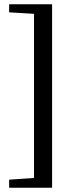

<svg xmlns="http://www.w3.org/2000/svg" viewBox="-20 -717 336 903"><path d="M23 166V128L140 120V-652L23 -659V-697H225V166Z"/></svg>

Font: Manuale Medium
Style: Regular
Weight: 500
Designer: Eduardo Tunni / Pablo Cosgaya
Foundry: Eduardo Tunni / Pablo Cosgaya
Version: Version 1.002